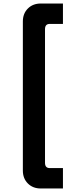

<svg xmlns="http://www.w3.org/2000/svg" viewBox="-20 -826 398 1092"><path d="M110 -704Q110 -749 138.5 -777.5Q167 -806 212 -806H338V-690H263Q236 -690 236 -660V100Q236 130 263 130H338V246H212Q167 246 138.5 217.5Q110 189 110 144Z"/></svg>

Font: Space Grotesk Variable
Style: Regular
Weight: 400
Designer: Florian Karsten (Space Grotesk), Colophon Foundry (Space Mono)
Foundry: Florian Karsten
Version: Version 1.106